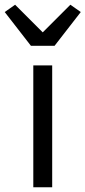

<svg xmlns="http://www.w3.org/2000/svg" viewBox="-56 -793 362 813"><path d="M165 0H85V-516H165ZM175 -599H75L-36 -742L8 -773L125 -656L242 -773L286 -742Z"/></svg>

Font: IBM Plex Sans
Style: Regular
Weight: 400
Designer: Mike Abbink, Paul van der Laan, Pieter van Rosmalen
Foundry: Bold Monday
Version: Version 3.201